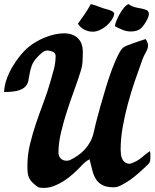

<svg xmlns="http://www.w3.org/2000/svg" viewBox="-25 -917 756 939"><path d="M288 -754Q331 -754 355.5 -730.5Q380 -707 380 -664Q380 -638 378.5 -614.5Q377 -591 369 -567Q356 -525 337.5 -474.5Q319 -424 302 -371.5Q285 -319 273 -267.5Q261 -216 261 -171Q261 -153 272 -142Q283 -131 301 -131Q309 -131 317 -134Q336 -143 355 -156Q374 -169 389.5 -186Q405 -203 416 -223Q427 -243 432 -264Q435 -280 444 -315.5Q453 -351 465.5 -395.5Q478 -440 492.5 -488Q507 -536 522.5 -577.5Q538 -619 553 -648.5Q568 -678 580 -686Q589 -692 603 -697Q617 -702 632 -707.5Q647 -713 661.5 -717.5Q676 -722 687 -726Q692 -719 695.5 -711Q699 -703 699 -694Q699 -680 688 -660.5Q677 -641 672 -627Q654 -578 635 -522.5Q616 -467 600.5 -409.5Q585 -352 575 -295Q565 -238 565 -186Q565 -174 566.5 -161.5Q568 -149 573 -139Q578 -129 587 -122.5Q596 -116 611 -116Q645 -127 667 -146Q689 -165 708 -178Q711 -169 710.5 -159Q710 -149 710 -139Q710 -123 700 -114Q690 -105 679 -94Q667 -83 649 -67Q631 -51 610 -36.5Q589 -22 568.5 -11.5Q548 -1 532 -1Q496 -1 475.5 -12Q455 -23 443.5 -42Q432 -61 426 -86Q420 -111 413 -138Q402 -133 391 -123.5Q380 -114 372 -105Q355 -87 334 -68Q313 -49 289.5 -33.5Q266 -18 240.5 -8Q215 2 189 2Q175 2 162 -1Q144 -14 133.5 -24.5Q123 -35 117.5 -46.5Q112 -58 110.5 -72Q109 -86 109 -107Q109 -159 121.5 -211Q134 -263 151.5 -314.5Q169 -366 188 -416.5Q207 -467 221 -516Q230 -547 238.5 -578.5Q247 -610 247 -643Q247 -658 233 -664Q219 -670 207 -670Q193 -670 180 -659Q167 -648 158 -638Q138 -617 130.5 -596.5Q123 -576 120 -557Q117 -538 113.5 -521.5Q110 -505 98.5 -493Q87 -481 63 -474Q39 -467 -5 -467Q-4 -497 7 -528.5Q18 -560 35 -589Q52 -618 73 -644Q94 -670 117 -689Q133 -702 154 -714Q175 -726 198 -735Q221 -744 244 -749Q267 -754 288 -754ZM604 -897Q614 -889 625 -885Q636 -881 647.5 -879Q659 -877 670.5 -874.5Q682 -872 693 -867Q698 -865 700.5 -859.5Q703 -854 703 -848Q703 -842 701 -836.5Q699 -831 697 -826Q683 -797 666 -780Q649 -763 615 -763Q594 -763 574.5 -771Q555 -779 537 -789Q538 -800 545 -817Q552 -834 561.5 -850.5Q571 -867 582 -880Q593 -893 604 -897ZM419 -897Q440 -892 459.5 -884Q479 -876 500 -871Q508 -869 518.5 -864.5Q529 -860 534 -852Q532 -836 521.5 -820Q511 -804 496 -791Q481 -778 463 -770Q445 -762 429 -762Q407 -762 387.5 -772Q368 -782 356 -801Q373 -824 389 -847.5Q405 -871 419 -897Z"/></svg>

Font: Praegefest
Style: Regular
Weight: 600
Designer: Peter Wiegel nach alter Vorlage
Foundry: Peter Wiegel
Version: Version 1.000